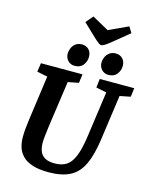

<svg xmlns="http://www.w3.org/2000/svg" viewBox="-147 -1117 976 1224"><g transform="rotate(15 341.5 -505.5)"><path d="M293.3 11Q228.7 11 186.7 -3Q144.7 -16.9 120.8 -41.5Q96.9 -66.1 87.4 -97.1Q77.9 -128.1 77.9 -163.1Q77.9 -211.1 86.9 -273.7L128.7 -576L59.2 -590L67.7 -648H342.1L334.4 -590L263.8 -576L221.1 -277.6Q216.3 -242.7 212.9 -210.5Q209.4 -178.3 209.4 -164.1Q209.4 -134.7 217.5 -109.6Q225.6 -84.5 249 -69.1Q272.4 -53.6 317.7 -53.6Q362.4 -53.6 393 -72.6Q423.6 -91.6 443.9 -140.2Q464.2 -188.9 476.4 -277.6L518.2 -575.8L449.1 -590L456 -648H683.5L676.3 -590L605.9 -575.8L564.2 -278.2Q549.7 -173.6 519.7 -109.8Q489.7 -46.1 435.5 -17.6Q381.2 11 293.3 11ZM501.9 -687.3Q474.4 -687.3 456.9 -706.2Q439.5 -725 439.5 -750.8Q439.5 -769.7 447.6 -788.5Q455.7 -807.3 472.4 -819.5Q489.1 -831.7 513.3 -831.7Q541 -831.7 558.6 -813.8Q576.3 -795.9 576.3 -765.8Q576.3 -736.3 557.6 -711.8Q539 -687.3 501.9 -687.3ZM278.7 -687.3Q251.2 -687.3 233.9 -706.2Q216.6 -725 216.6 -750.8Q216.6 -769.7 224.6 -788.5Q232.7 -807.3 249 -819.5Q265.4 -831.7 290.4 -831.7Q318.1 -831.7 335.7 -813.8Q353.3 -795.9 353.3 -765.8Q353.3 -736.3 334.7 -711.8Q316.1 -687.3 278.7 -687.3ZM408.9 -858.4Q402.3 -858.4 393.6 -864Q385 -869.6 375.6 -878.2Q366.2 -886.8 356.7 -895.5L273.3 -974.7L314.1 -1022.4L423.4 -961.7L551.5 -1020.9L575.3 -982.1L484.2 -907.6Q465.6 -891.8 450.8 -880.9Q436 -869.9 425.6 -864.2Q415.2 -858.4 408.9 -858.4Z"/></g></svg>

Font: Faustina Light
Style: Italic
Weight: 300
Italic angle: -8°
Designer: Alfonso Garcia
Foundry: http://www.omnibus-type.com
Version: Version 1.200